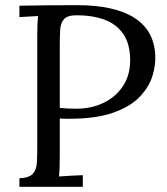

<svg xmlns="http://www.w3.org/2000/svg" viewBox="-20 -722 646 742"><path d="M55 -33Q93 -35 107 -50.5Q121 -66 122.5 -93.5Q124 -121 124 -156V-588Q124 -630 127 -660Q109 -659 91 -658Q73 -657 55 -656V-700Q108 -701 164 -701.5Q220 -702 278 -702Q423 -702 499.5 -653Q576 -604 580 -508Q582 -469 568.5 -426.5Q555 -384 518.5 -346.5Q482 -309 416 -286Q350 -263 247 -263Q243 -263 232 -263Q221 -263 211 -264V-119Q211 -66 208 -40Q231 -42 254 -43Q277 -44 300 -45V0H55ZM211 -305Q230 -303 243.5 -302.5Q257 -302 276 -302Q333 -302 380 -324.5Q427 -347 455 -389Q483 -431 483 -489Q483 -552 456.5 -590.5Q430 -629 383.5 -646Q337 -663 276 -663Q241 -663 227.5 -648Q214 -633 212.5 -606.5Q211 -580 211 -544Z"/></svg>

Font: Lora
Style: Regular
Weight: 400
Designer: Olga Karpushina, Alexei Vanyashin (Cyrillic)
Foundry: Cyreal
Version: Version 3.005; ttfautohint (v1.8.4.7-5d5b)